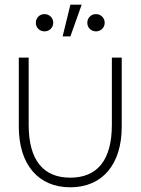

<svg xmlns="http://www.w3.org/2000/svg" viewBox="-20 -785 598 817"><path d="M279.5 -765 246.5 -630H279.5L327.5 -765ZM388.5 -651.5C409 -651.5 425.5 -667.5 425.5 -688C425.5 -709 409 -725 388.5 -725C367.5 -725 351.5 -709 351.5 -688C351.5 -667.5 367.5 -651.5 388.5 -651.5ZM169.5 -651.5C190 -651.5 206.5 -667.5 206.5 -688C206.5 -709 190 -725 169.5 -725C148.5 -725 132.5 -709 132.5 -688C132.5 -667.5 148.5 -651.5 169.5 -651.5ZM60 -246C60 -86 142 12 279 12C416 12 498 -86 498 -246V-540H456V-254C456 -100 391 -29 279 -29C167 -29 102 -100 102 -254V-540H60Z"/></svg>

Font: Hauora ExtraLight
Style: Regular
Weight: 200
Designer: Mikhail Sharanda
Foundry: WCYS & Co.
Version: Version 1.010